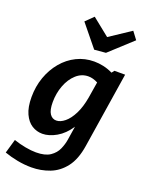

<svg xmlns="http://www.w3.org/2000/svg" viewBox="-199 -915 965 1250"><g transform="rotate(20 283.5 -289.5)"><path d="M180 242Q131 242 82 232.5Q33 223 -9 208L19 111Q60 125 101 132.5Q142 140 175 140Q238 140 272.5 116.5Q307 93 322 58.5Q337 24 342 -8L357 -104Q319 -46 268.5 -17Q218 12 172 12Q132 12 99 -9Q66 -30 45.5 -74.5Q25 -119 25 -189Q25 -263 48 -327.5Q71 -392 112.5 -441.5Q154 -491 210 -518.5Q266 -546 331 -546Q362 -546 394.5 -539Q427 -532 460 -516L474 -534H548L466 -10Q451 86 408.5 141Q366 196 306 219Q246 242 180 242ZM228 -100Q256 -100 286 -124.5Q316 -149 340 -196.5Q364 -244 376 -313L394 -424Q360 -442 328 -442Q281 -442 244 -408.5Q207 -375 186.5 -320.5Q166 -266 166 -205Q166 -150 183 -125Q200 -100 228 -100ZM500 -821 539 -769 382 -625 303 -618 180 -769 233 -821 354 -724Z"/></g></svg>

Font: Bitter
Style: Bold Italic
Weight: 700
Italic angle: -9°
Designer: Sol Matas, and Bitter project Authors
Foundry: Sol Matas
Version: Version 2.001